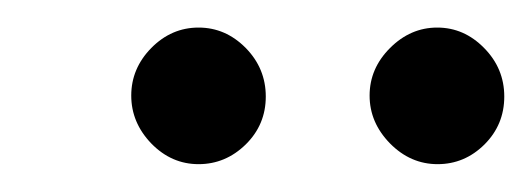

<svg xmlns="http://www.w3.org/2000/svg" viewBox="-20 -566 388 140"><path d="M124.8 -545.9Q144.5 -545.9 159.2 -531Q173.8 -516.1 173.8 -495.6Q173.8 -475.1 159.2 -460.7Q144.5 -446.3 124.8 -446.3Q105 -446.3 90.3 -461.4Q75.7 -476.6 75.7 -496.3Q75.7 -516.1 90.3 -531Q105 -545.9 124.8 -545.9ZM298.8 -545.9Q318.4 -545.9 333 -531Q347.7 -516.1 347.7 -495.6Q347.7 -475.1 333.3 -460.7Q318.8 -446.3 299.1 -446.3Q279.3 -446.3 264.4 -461.4Q249.5 -476.6 249.5 -496.3Q249.5 -516.1 264.4 -531Q279.3 -545.9 298.8 -545.9Z"/></svg>

Font: RIT Rachana
Style: Bold
Weight: 700
Designer: Hussain KH
Version: 1.5.2